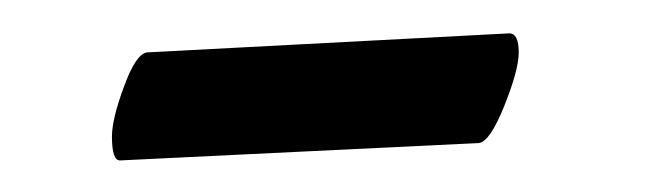

<svg xmlns="http://www.w3.org/2000/svg" viewBox="-20 -290 397 118"><path d="M70.3 -257.8 293 -269.5Q298.8 -269.5 298.8 -257.8Q298.8 -247.1 290 -225.1Q281.2 -203.1 274.4 -202.1L53.7 -191.4Q48.8 -191.4 48.8 -206.1Q48.8 -216.8 56.2 -236.8Q63.5 -256.8 70.3 -257.8Z"/></svg>

Font: Crimson
Style: SemiboldItalic
Weight: 600
Italic angle: -11°
Version: Version 0.8 ; ttfautohint (v1.00) -l 8 -r 50 -G 200 -x 14 -D